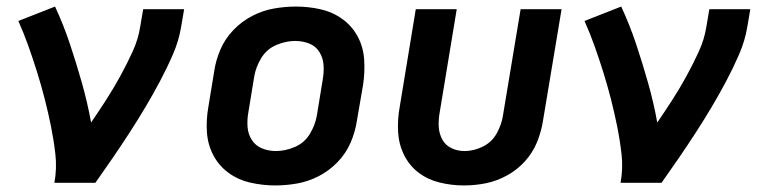

<svg xmlns="http://www.w3.org/2000/svg" viewBox="-20 -558 2344 586"><path d="M146 0H271Q298 -38 324 -76Q350 -114 375 -152.5Q400 -191 423.5 -230.5Q447 -270 468.5 -310.5Q490 -351 508 -392.5Q526 -434 533 -477L542 -530H417L408 -477Q402 -438 384.5 -400Q367 -362 347 -325.5Q327 -289 304.5 -254Q282 -219 258 -184Q247 -245 230 -305Q213 -365 193.5 -423.5Q174 -482 148 -538L36 -494Q53 -456 67 -416.5Q81 -377 93.5 -337Q106 -297 116.5 -256Q127 -215 135.5 -173Q144 -131 149 -87.5Q154 -44 146 0Z M820 8Q853 8 887 2Q921 -4 953 -20.5Q985 -37 1010.5 -63.5Q1036 -90 1050 -122.5Q1064 -155 1069 -188L1088 -298Q1094 -337 1091.5 -375.5Q1089 -414 1072 -446Q1055 -478 1025.5 -499.5Q996 -521 959 -529.5Q922 -538 883 -538Q850 -538 816 -532Q782 -526 750 -509.5Q718 -493 692.5 -466.5Q667 -440 653 -407.5Q639 -375 634 -342L616 -232Q609 -193 611.5 -155Q614 -117 631 -84.5Q648 -52 677.5 -30.5Q707 -9 744.5 -0.5Q782 8 820 8ZM822 -97Q800 -97 780 -105Q760 -113 748.5 -131Q737 -149 735.5 -171Q734 -193 738 -215L756 -325Q761 -354 777.5 -381Q794 -408 823 -420.5Q852 -433 881 -433Q904 -433 924 -425Q944 -417 955 -399Q966 -381 967.5 -359.5Q969 -338 965 -315L947 -205Q942 -176 925.5 -149Q909 -122 880 -109.5Q851 -97 822 -97Z M1396 8Q1429 8 1462 1.5Q1495 -5 1526.5 -22Q1558 -39 1582 -65.5Q1606 -92 1619 -124Q1632 -156 1637 -188L1694 -530H1569L1515 -205Q1511 -178 1496 -151Q1481 -124 1453.5 -110.5Q1426 -97 1398 -97Q1376 -97 1357.5 -106Q1339 -115 1329.5 -133Q1320 -151 1319 -172Q1318 -193 1322 -215L1374 -530H1249L1200 -232Q1193 -194 1195 -156Q1197 -118 1213 -85.5Q1229 -53 1257 -31.5Q1285 -10 1321.5 -1Q1358 8 1396 8Z M1874 0H1999Q2026 -38 2052 -76Q2078 -114 2103 -152.5Q2128 -191 2151.5 -230.5Q2175 -270 2196.5 -310.5Q2218 -351 2236 -392.5Q2254 -434 2261 -477L2270 -530H2145L2136 -477Q2130 -438 2112.5 -400Q2095 -362 2075 -325.5Q2055 -289 2032.5 -254Q2010 -219 1986 -184Q1975 -245 1958 -305Q1941 -365 1921.5 -423.5Q1902 -482 1876 -538L1764 -494Q1781 -456 1795 -416.5Q1809 -377 1821.5 -337Q1834 -297 1844.5 -256Q1855 -215 1863.5 -173Q1872 -131 1877 -87.5Q1882 -44 1874 0Z"/></svg>

Font: Iosevka Sparkle Oblique
Style: Bold
Weight: 700
Italic angle: -9°
Designer: Belleve Invis
Foundry: Belleve Invis
Version: Version 4.5.0; ttfautohint (v1.8.3)